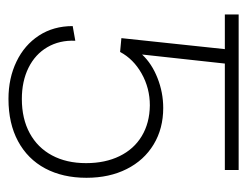

<svg xmlns="http://www.w3.org/2000/svg" viewBox="-83 -471 561 435"><g transform="rotate(90 197.5 -253.5)"><path d="M66.4 -248 91.3 -482.4H12.7V-513.7H365.2V-482.4H124L103.5 -294.9Q124 -316.9 156.7 -329.8Q189.5 -342.8 224.6 -342.8Q271.5 -342.8 307.4 -321Q343.3 -299.3 363 -260Q382.8 -220.7 382.8 -168.9Q382.8 -115.2 361.6 -75.4Q340.3 -35.6 300 -13.9Q259.8 7.8 204.1 7.8Q157.2 7.8 119.6 -10.3Q82 -28.3 60.5 -61.3Q39.1 -94.2 39.1 -137.7L72.3 -143.6Q70.8 -107.9 86.9 -80.3Q103 -52.7 133.5 -37.6Q164.1 -22.5 204.1 -22.5Q249 -22.5 281.7 -40.3Q314.5 -58.1 332 -90.8Q349.6 -123.5 349.6 -168Q349.6 -211.4 333.7 -243.9Q317.9 -276.4 288.3 -294.2Q258.8 -312 218.8 -312.5Q179.7 -312.5 146.7 -293.9Q113.8 -275.4 97.7 -245.1Z"/></g></svg>

Font: Pretendard JP Thin
Style: Regular
Weight: 100
Designer: Base glyphs from Inter by Rasmus Andersson; Hangeul glyphs from Noto Sans CJK(Source Han Sans) by Jang Soo-young and Kan
Foundry: Kil Hyung-jin
Version: Version 1.309